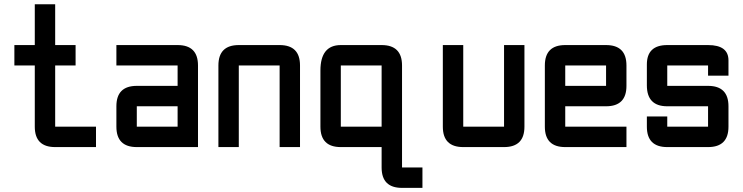

<svg xmlns="http://www.w3.org/2000/svg" viewBox="-20 -704 3556 919"><path d="M244.1 0Q146.5 0 146.5 -97.7V-390.6H48.8V-488.3H146.5V-683.6H244.1V-488.3H341.8V-390.6H244.1V-97.7H439.5V0Z M927.7 0H634.8Q537.1 0 537.1 -97.7V-195.3Q537.1 -293 634.8 -293H830.1V-390.6H537.1V-488.3H830.1Q927.7 -488.3 927.7 -390.6ZM634.8 -97.7H830.1V-195.3H634.8Z M1318.4 -390.6H1123V0H1025.4V-390.6Q1025.4 -488.3 1123 -488.3H1318.4Q1416 -488.3 1416 -390.6V0H1318.4Z M2002 195.3H1904.3Q1806.6 195.3 1806.6 97.7V0H1611.3Q1513.7 0 1513.7 -97.7V-366.2Q1513.7 -488.3 1611.3 -488.3H1806.6Q1904.3 -488.3 1904.3 -390.6V97.7H2002ZM1611.3 -97.7H1806.6V-390.6H1611.3Z M2392.6 -488.3H2490.2V-97.7Q2490.2 0 2392.6 0H2197.3Q2099.6 0 2099.6 -97.7V-488.3H2197.3V-97.7H2392.6Z M2685.5 -488.3H2880.9Q2978.5 -488.3 2978.5 -390.6V-293Q2978.5 -195.3 2880.9 -195.3H2685.5V-97.7H2978.5V0H2685.5Q2587.9 0 2587.9 -97.7V-390.6Q2587.9 -488.3 2685.5 -488.3ZM2880.9 -390.6H2685.5V-293H2880.9Z M3076.2 -146.5H3173.8V-97.7H3369.1V-195.3H3173.8Q3076.2 -195.3 3076.2 -295.4V-395.5Q3076.2 -488.3 3173.8 -488.3H3369.1Q3466.8 -488.3 3466.8 -415V-341.8H3369.1V-390.6H3173.8V-293H3369.1Q3466.8 -293 3466.8 -195.3V-97.7Q3466.8 0 3369.1 0H3173.8Q3076.2 0 3076.2 -97.7Z"/></svg>

Font: BabelStone Runic Beorhtnoth
Style: Regular
Weight: 400
Designer: Andrew West
Foundry: BabelStone
Version: Version 7.004;November 9, 2023